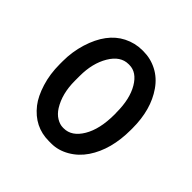

<svg xmlns="http://www.w3.org/2000/svg" viewBox="-183 -890 1082 1082"><g transform="rotate(45 357.5 -349.5)"><path d="M213.4 -364.7V-325.7Q213.4 -223.6 257.3 -152.8Q275.9 -123 301.8 -107.4Q327.6 -91.8 352.1 -91.8H358.4Q421.9 -91.8 463.9 -162.4Q505.9 -232.9 505.9 -349.6V-356.9L505.4 -364.7Q505.4 -472.7 465.8 -539.6Q426.3 -606.4 367.2 -606.4H361.3Q297.4 -606.4 255.4 -535.9Q213.4 -465.3 213.4 -364.7ZM632.3 -354Q632.3 -196.3 562.5 -92.8Q527.8 -41.5 476.1 -11.7Q424.3 18.1 370.1 18.1H350.1Q235.4 18.1 161.1 -76.7Q128.9 -118.2 107.9 -185.8Q86.9 -253.4 86.9 -331.5V-356Q86.9 -430.2 108.4 -500.5Q151.9 -640.6 250.5 -690.4Q303.2 -716.8 359.9 -716.8H369.6Q426.8 -716.8 477.5 -690.4Q528.3 -664.1 563.5 -613.3Q632.3 -514.6 632.3 -366.2Z"/></g></svg>

Font: Averia Sans
Style: Bold
Weight: 700
Version: Version 1.0